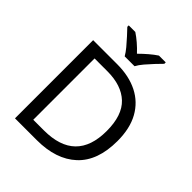

<svg xmlns="http://www.w3.org/2000/svg" viewBox="-255 -1092 1240 1240"><g transform="rotate(45 365.0 -472.0)"><path d="M669 -364Q669 -183 570.5 -91.5Q472 0 296 0H97V-714H317Q425 -714 504 -674Q583 -634 626 -556.5Q669 -479 669 -364ZM574 -361Q574 -504 503.5 -570.5Q433 -637 304 -637H187V-77H284Q574 -77 574 -361ZM315 -784Q302 -807 280 -833.5Q258 -860 234 -886Q210 -912 192 -931V-944H252Q278 -927 306 -903Q334 -879 359 -852Q386 -879 414 -903Q442 -927 468 -944H530V-931Q511 -912 486.5 -886Q462 -860 439.5 -833.5Q417 -807 405 -784Z"/></g></svg>

Font: Noto Sans Marchen
Style: Regular
Weight: 400
Designer: Monotype Design Team
Foundry: Monotype Imaging Inc.
Version: Version 2.003; ttfautohint (v1.8.4.7-5d5b)